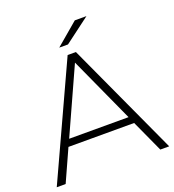

<svg xmlns="http://www.w3.org/2000/svg" viewBox="-154 -995 1013 1115"><g transform="rotate(-20 352.5 -437.5)"><path d="M60 0 149 -197H555L645 0H700L378 -700H327L5 0ZM169 -240 352 -644 536 -240ZM350 -757 507 -875H435L296 -757Z"/></g></svg>

Font: Montserrat Light
Style: Regular
Weight: 300
Designer: Julieta Ulanovsky
Foundry: Julieta Ulanovsky
Version: Version 7.200